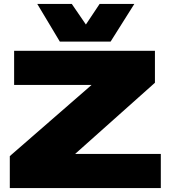

<svg xmlns="http://www.w3.org/2000/svg" viewBox="-20 -959 869 979"><path d="M30 0V-163L446 -525V-526H52V-700H770V-537L364 -175V-174H800V0ZM665 -939 544 -747H285L170 -939H346L418 -834L488 -939Z"/></svg>

Font: Georama Extended ExtraBold
Style: Regular
Weight: 800
Width: 7
Designer: Jean-Baptiste Levee
Foundry: Production Type
Version: Version 1.000